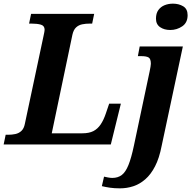

<svg xmlns="http://www.w3.org/2000/svg" viewBox="-43 -790 1055 1050"><path d="M-23 0 -12 -53H1Q22 -53 41 -57Q60 -61 74 -74Q88 -87 93 -113L195 -593Q198 -607 199.5 -615Q201 -623 201 -627Q201 -649 181 -655Q161 -661 129 -661H116L127 -714H472L461 -661H448Q426 -661 406.5 -657Q387 -653 373 -640Q359 -627 353 -600L240 -61H407Q444 -61 467.5 -73Q491 -85 507.5 -109.5Q524 -134 536 -170L554 -223H618L563 0ZM613 240Q582 240 558.5 236.5Q535 233 514 228L526 176Q534 178 547.5 180.5Q561 183 571 183Q602 183 623 167Q644 151 659.5 112.5Q675 74 689 8L775 -398Q778 -411 780 -424Q782 -437 782 -441Q782 -468 770 -475.5Q758 -483 729 -483H711L721 -536H957L841 8Q828 75 805 119.5Q782 164 751.5 190.5Q721 217 686 228.5Q651 240 613 240ZM888 -626Q855 -626 832.5 -641.5Q810 -657 810 -688Q810 -717 823 -735Q836 -753 857 -761.5Q878 -770 903 -770Q935 -770 959 -755.5Q983 -741 983 -707Q983 -666 953.5 -646Q924 -626 888 -626Z"/></svg>

Font: Noto Serif
Style: Italic
Weight: 400
Italic angle: -12°
Designer: Monotype Design Team
Foundry: Monotype Imaging Inc.
Version: Version 2.013